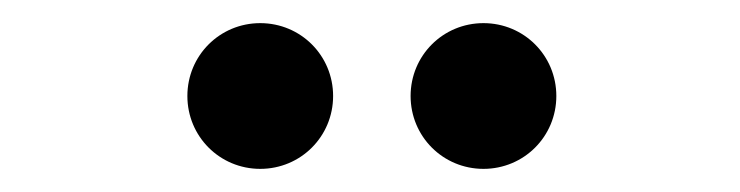

<svg xmlns="http://www.w3.org/2000/svg" viewBox="-20 -725 640 166"><path d="M205 -579C240 -579 268 -607 268 -642C268 -677 240 -705 205 -705C170 -705 142 -677 142 -642C142 -607 170 -579 205 -579ZM398 -579C433 -579 461 -607 461 -642C461 -677 433 -705 398 -705C363 -705 335 -677 335 -642C335 -607 363 -579 398 -579Z"/></svg>

Font: Hibana SubMedium
Style: Regular
Weight: 500
Width: 6
Designer: pygmalion
Foundry: ybstudio
Version: Version 0.930;hotconv 1.0.109;makeotfexe 2.5.65596